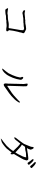

<svg xmlns="http://www.w3.org/2000/svg" viewBox="1816 -2658 869 4540"><g transform="rotate(90 2250.0 -388.5)"><path d="M670.9 -101.6Q664.1 -101.6 655.3 -103.5Q633.8 -109.4 595.7 -111.3Q569.3 -112.3 546.9 -109.4Q518.6 -105.5 517.6 -105.5Q509.8 -105.5 484.4 -105.5Q477.5 -105.5 469.7 -105.5Q458 -104.5 457 -103.5Q450.2 -95.7 386.7 -96.7Q368.2 -96.7 360.4 -95.7Q335 -91.8 335 -91.8Q328.1 -89.8 327.1 -88.9Q325.2 -86.9 317.4 -85.9Q305.7 -85 293.9 -84Q272.5 -82 262.7 -81.1Q227.5 -80.1 222.7 -80.1Q212.9 -80.1 210.9 -81.1Q205.1 -84 200.2 -89.8Q197.3 -92.8 184.6 -113.3Q174.8 -129.9 173.8 -132.8Q171.9 -136.7 176.3 -140.6Q180.7 -144.5 187.5 -145.5Q191.4 -145.5 202.1 -143.6Q210 -141.6 219.7 -138.7Q228.5 -136.7 252.9 -134.8Q284.2 -130.9 291 -130.9L317.4 -133.8Q326.2 -135.7 335 -138.7Q346.7 -138.7 359.4 -139.6Q364.3 -139.6 407.2 -141.6Q450.2 -143.6 456.1 -146.5Q469.7 -152.3 523.4 -159.2Q561.5 -164.1 609.4 -160.2Q641.6 -157.2 644.5 -162.1Q649.4 -168.9 651.4 -204.1L687.5 -417Q692.4 -442.4 692.4 -442.4Q692.4 -448.2 692.4 -459Q693.4 -469.7 694.3 -482.4Q695.3 -497.1 694.3 -503.9Q693.4 -510.7 690.4 -511.7Q674.8 -514.6 661.1 -521.5Q646.5 -528.3 630.9 -521.5Q622.1 -518.6 616.2 -517.6Q606.4 -516.6 594.7 -515.6Q582 -513.7 566.4 -513.7Q550.8 -513.7 539.1 -512.7Q520.5 -510.7 510.7 -507.8Q504.9 -506.8 484.4 -507.8Q428.7 -508.8 405.3 -504.9Q388.7 -502 385.7 -500Q383.8 -499 373 -498Q366.2 -498 354.5 -496.1Q348.6 -494.1 334 -495.1Q327.1 -496.1 320.3 -491.2L313.5 -487.3L279.3 -486.3Q272.5 -486.3 258.8 -493.2Q239.3 -502.9 233.4 -508.8Q218.8 -521.5 219.7 -526.4Q219.7 -527.3 220.7 -532.2Q222.7 -537.1 228.5 -539.1L234.4 -549.8L258.8 -542Q270.5 -538.1 294.9 -536.1Q301.8 -535.2 327.1 -538.1Q335 -539.1 342.8 -540Q353.5 -543 355.5 -542Q359.4 -540 367.2 -542Q380.9 -545.9 382.8 -545.9Q418.9 -543 466.8 -552.7Q469.7 -553.7 473.6 -553.7Q489.3 -546.9 512.7 -553.7Q514.6 -548.8 564.5 -559.6Q575.2 -562.5 593.8 -565.4Q607.4 -568.4 626 -568.4Q637.7 -568.4 647.5 -571.3H657.2Q660.2 -573.2 672.9 -571.3Q680.7 -569.3 696.3 -560.5Q699.2 -559.6 713.9 -551.8Q723.6 -547.9 728.5 -544.9Q739.3 -538.1 749 -533.2Q755.9 -530.3 762.7 -515.6Q766.6 -507.8 766.6 -505.9Q765.6 -501 763.7 -494.1Q751 -461.9 751 -459Q745.1 -426.8 745.1 -426.8Q745.1 -421.9 743.2 -416Q740.2 -408.2 738.3 -401.4Q736.3 -393.6 731.4 -377Q701.2 -249 697.3 -190.4Q696.3 -181.6 693.4 -170.9Q692.4 -166 694.3 -163.1Q696.3 -160.2 701.2 -159.2Q706.1 -158.2 711.9 -148.4Q717.8 -138.7 719.7 -133.8Q721.7 -128.9 720.7 -122.1Q719.7 -115.2 717.8 -112.3Q715.8 -109.4 710.9 -106.4Q706.1 -103.5 698.2 -102.5Q686.5 -101.6 670.9 -101.6Z M1801.8 -495.1Q1810.5 -506.8 1821.8 -503.9Q1833 -501 1848.6 -484.4Q1861.3 -470.7 1864.7 -460.9Q1868.2 -451.2 1867.2 -437.5Q1861.3 -395.5 1848.6 -346.2Q1835.9 -296.9 1820.3 -258.8Q1792 -196.3 1779.8 -170.4Q1767.6 -144.5 1751 -120.1Q1729.5 -88.9 1703.1 -62.5Q1676.8 -36.1 1647.5 -18.6Q1615.2 -1 1606 -6.8Q1596.7 -12.7 1617.2 -33.2Q1634.8 -51.8 1667.5 -94.7Q1700.2 -137.7 1712.9 -157.2Q1764.6 -253.9 1792.5 -343.8Q1820.3 -433.6 1807.6 -457Q1798.8 -465.8 1797.9 -475.6Q1796.9 -485.4 1801.8 -495.1ZM1958 -62.5Q1954.1 -71.3 1953.1 -84Q1952.1 -97.7 1955.1 -116.2Q1960 -141.6 1959 -152.3Q1958 -185.5 1958 -221.7L1960 -212.9V-233.4Q1960.9 -247.1 1961.9 -295.9Q1962.9 -333 1962.9 -361.3Q1964.8 -390.6 1965.8 -460Q1968.8 -536.1 1961.9 -554.7Q1960 -560.5 1959 -573.2Q1957 -594.7 1957 -596.7Q1960 -606.4 1963.9 -607.4Q1981.4 -610.4 1989.3 -607.4Q1998 -603.5 2005.9 -597.7Q2014.6 -591.8 2017.6 -587.9Q2020.5 -584 2019.5 -572.3Q2018.6 -559.6 2020.5 -529.3Q2021.5 -520.5 2021.5 -518.6Q2018.6 -476.6 2018.6 -438.5V-437.5Q2019.5 -435.5 2017.6 -418.9L2009.8 -158.2Q2009.8 -150.4 2010.7 -123L2098.6 -181.6L2175.8 -233.4Q2205.1 -256.8 2234.4 -279.3L2296.9 -335.9L2354.5 -389.6Q2373 -409.2 2378.9 -417Q2390.6 -426.8 2398.4 -427.7Q2404.3 -427.7 2404.3 -418.9Q2405.3 -403.3 2399.4 -394.5Q2360.4 -331.1 2331.1 -301.8Q2246.1 -213.9 2181.6 -168.9Q2090.8 -106.4 2068.4 -89.8Q2038.1 -68.4 2030.3 -62.5Q2011.7 -50.8 2005.9 -47.9Q1992.2 -43 1983.4 -43Q1970.7 -43 1964.8 -48.8Q1959 -54.7 1958 -62.5Z M3876 -710.9Q3856.4 -734.4 3842.8 -747.1Q3829.1 -758.8 3821.8 -766.6Q3814.5 -774.4 3813.5 -780.3Q3811.5 -787.1 3814.5 -793.9Q3815.4 -798.8 3820.3 -800.8Q3825.2 -803.7 3833 -801.8Q3840.8 -800.8 3851.6 -793.9Q3864.3 -787.1 3875 -779.3Q3888.7 -767.6 3908.2 -751Q3951.2 -711.9 3952.6 -707Q3954.1 -702.1 3952.6 -696.3Q3951.2 -690.4 3945.3 -682.6Q3939.5 -674.8 3934.6 -671.4Q3929.7 -668 3919.9 -668Q3909.2 -668.9 3906.2 -671.9Q3906.2 -673.8 3876 -710.9ZM3799.8 -653.3Q3773.4 -687.5 3769.5 -692.4Q3756.8 -705.1 3751 -712.9Q3745.1 -721.7 3744.1 -728.5Q3742.2 -734.4 3746.1 -741.2Q3747.1 -746.1 3752.9 -748Q3757.8 -750 3764.6 -748Q3772.5 -746.1 3783.2 -738.3Q3794.9 -730.5 3804.7 -721.7Q3818.4 -709 3835 -690.4Q3874 -647.5 3876 -642.6Q3877.9 -637.7 3876 -631.8Q3874 -626 3867.2 -619.1Q3860.4 -612.3 3855.5 -609.4Q3850.6 -606.4 3839.4 -607.4Q3828.1 -608.4 3827.1 -612.3Q3824.2 -620.1 3799.8 -653.3ZM3580.1 -221.7Q3549.8 -180.7 3544.9 -177.7V-176.8Q3514.6 -142.6 3512.7 -138.7Q3510.7 -133.8 3507.8 -129.9V-128.9Q3502.9 -124 3500 -119.1Q3486.3 -103.5 3453.1 -75.2Q3438.5 -62.5 3426.8 -53.7Q3415 -44.9 3409.2 -40Q3404.3 -36.1 3402.3 -35.2Q3393.6 -27.3 3383.8 -21.5L3352.5 -2Q3348.6 -1 3341.8 2.9H3340.8Q3335.9 6.8 3330.1 7.8Q3321.3 8.8 3313.5 11.7Q3305.7 15.6 3303.7 14.6H3302.7Q3301.8 14.6 3278.3 23.4Q3262.7 28.3 3258.8 25.4Q3257.8 24.4 3256.8 23.4L3260.7 20.5Q3263.7 17.6 3263.7 17.6Q3266.6 16.6 3285.2 -1Q3300.8 -13.7 3302.7 -15.6Q3313.5 -20.5 3317.4 -23.4L3383.8 -77.1Q3418.9 -105.5 3422.9 -108.4Q3429.7 -114.3 3437.5 -123Q3462.9 -151.4 3463.9 -152.3Q3469.7 -160.2 3471.7 -162.1Q3477.5 -166 3487.3 -176.8Q3513.7 -207 3513.7 -210Q3513.7 -210.9 3514.6 -211.9Q3537.1 -244.1 3552.7 -266.6Q3530.3 -293.9 3446.3 -377Q3443.4 -379.9 3418 -401.4Q3393.6 -423.8 3381.8 -431.6Q3378.9 -434.6 3376 -436.5Q3360.4 -415 3358.4 -412.1Q3352.5 -405.3 3339.4 -389.6Q3326.2 -374 3325.2 -372.1H3324.2Q3320.3 -367.2 3294.9 -333Q3269.5 -300.8 3263.7 -298.8Q3257.8 -301.8 3245.1 -296.9Q3231.4 -291 3227.5 -292Q3224.6 -292 3225.6 -299.8Q3227.5 -311.5 3237.3 -324.2Q3253.9 -346.7 3256.8 -351.6Q3286.1 -388.7 3288.1 -390.6Q3288.1 -390.6 3289.1 -392.6L3314.5 -425.8L3360.4 -489.3Q3389.6 -529.3 3389.6 -538.1L3413.1 -593.8Q3434.6 -646.5 3440.4 -661.1Q3455.1 -697.3 3453.1 -708Q3453.1 -711.9 3456.1 -731.4Q3457 -738.3 3458 -739.3Q3460.9 -744.1 3465.8 -748Q3472.7 -752.9 3474.6 -752Q3487.3 -748 3493.2 -740.2Q3509.8 -712.9 3509.8 -710Q3508.8 -705.1 3519.5 -677.7Q3498 -607.4 3485.4 -597.7Q3483.4 -595.7 3483.4 -593.8L3482.4 -590.8H3485.4L3490.2 -591.8L3528.3 -597.7Q3569.3 -603.5 3571.3 -604.5Q3578.1 -604.5 3592.8 -607.4Q3616.2 -612.3 3620.1 -612.3Q3671.9 -619.1 3674.8 -619.1Q3684.6 -619.1 3703.1 -622.1Q3730.5 -625 3740.2 -624Q3750 -623 3762.7 -612.3Q3763.7 -611.3 3764.6 -609.4L3774.4 -589.8Q3771.5 -575.2 3768.6 -563.5Q3765.6 -551.8 3762.7 -543Q3756.8 -523.4 3749 -505.9Q3745.1 -495.1 3731.4 -472.7Q3712.9 -440.4 3711.9 -437.5Q3710 -432.6 3676.8 -377Q3638.7 -312.5 3637.7 -310.5Q3630.9 -299.8 3620.1 -282.2Q3622.1 -278.3 3624 -274.4Q3630.9 -256.8 3630.4 -242.7Q3629.9 -228.5 3627.4 -219.7Q3625 -210.9 3622.1 -206.1Q3621.1 -203.1 3614.3 -205.1Q3606.4 -207 3601.6 -213.9Q3597.7 -219.7 3586.9 -230.5Q3583 -225.6 3580.1 -221.7ZM3586.9 -318.4 3627 -385.7Q3630.9 -396.5 3651.4 -436.5Q3678.7 -491.2 3679.7 -494.1Q3698.2 -542 3699.2 -562.5Q3699.2 -564.5 3701.2 -570.3L3702.1 -573.2H3698.2Q3696.3 -573.2 3689.5 -573.2Q3685.5 -573.2 3663.1 -571.3Q3637.7 -569.3 3623 -569.3Q3611.3 -570.3 3599.6 -568.4Q3585.9 -565.4 3574.2 -563.5Q3561.5 -561.5 3551.8 -558.6Q3532.2 -552.7 3529.3 -552.7Q3519.5 -551.8 3500 -550.8L3453.1 -545.9H3452.1L3451.2 -544.9Q3451.2 -543.9 3442.4 -532.2Q3433.6 -521.5 3402.3 -474.6Q3401.4 -472.7 3400.4 -470.7Q3409.2 -466.8 3429.2 -455.1Q3449.2 -443.4 3505.9 -390.6Q3559.6 -342.8 3586.9 -318.4Z"/></g></svg>

Font: ToneOZ-Zhuyin-Tsuipita-TC
Style: Regular
Weight: 400
Designer: ÂÆ£ÂøóÂáåJeffrey Xuan(jeffreyx@gmail.com, ToneOZ.com) ÈòøÂù§(cjkFonts)
Foundry: ToneOZ
Version: Version 0.240710